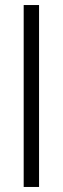

<svg xmlns="http://www.w3.org/2000/svg" viewBox="-20 -742 250 762"><path d="M74 0V-722H135V0Z"/></svg>

Font: Zen Kaku Gothic New
Style: Regular
Weight: 400
Designer: Yoshimichi Ohira
Foundry: Positype
Version: Version 1.001